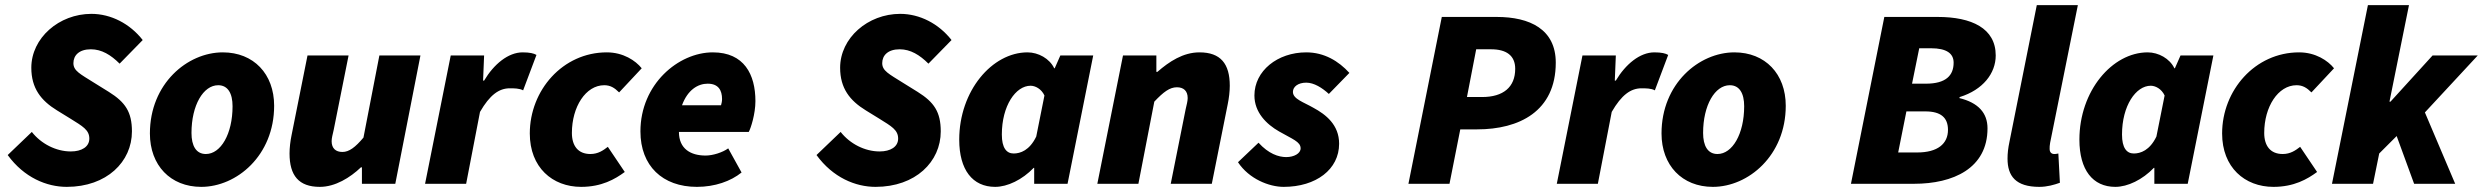

<svg xmlns="http://www.w3.org/2000/svg" viewBox="-20 -716 9673 748"><path d="M240 12C396 12 494 -86 494 -204C494 -280 468 -318 404 -358L346 -394C292 -428 266 -440 266 -470C266 -500 288 -524 334 -524C376 -524 412 -502 446 -468L536 -560C486 -624 412 -662 336 -662C210 -662 102 -568 102 -452C102 -372 140 -324 202 -286L254 -254C302 -224 328 -210 328 -176C328 -144 298 -126 256 -126C198 -126 140 -156 104 -202L10 -112C74 -24 162 12 240 12Z M764 12C902 12 1048 -110 1048 -304C1048 -428 968 -512 848 -512C710 -512 564 -390 564 -196C564 -72 644 12 764 12ZM782 -116C744 -116 726 -148 726 -198C726 -306 772 -384 830 -384C868 -384 886 -352 886 -302C886 -194 840 -116 782 -116Z M1226 12C1286 12 1344 -24 1386 -64H1390V0H1520L1618 -500H1458L1396 -180C1364 -142 1340 -124 1314 -124C1288 -124 1272 -138 1272 -166C1272 -178 1276 -192 1280 -210L1338 -500H1178L1116 -190C1111 -166 1108 -140 1108 -118C1108 -32 1144 12 1226 12Z M1636 0H1796L1850 -280C1888 -346 1924 -372 1966 -372C1982 -372 2004 -372 2018 -364L2070 -502C2060 -508 2044 -512 2016 -512C1960 -512 1904 -466 1866 -402H1862L1866 -500H1736Z M2244 12C2324 12 2376 -18 2414 -46L2348 -144C2330 -130 2310 -116 2280 -116C2232 -116 2208 -148 2208 -198C2208 -300 2262 -384 2334 -384C2358 -384 2374 -374 2392 -356L2480 -450C2456 -480 2408 -512 2344 -512C2172 -512 2044 -364 2044 -196C2044 -64 2132 12 2244 12Z M2695 12C2765 12 2827 -10 2869 -44L2817 -138C2795 -122 2757 -110 2729 -110C2671 -110 2625 -136 2625 -202H2897C2905 -216 2923 -272 2923 -322C2923 -426 2879 -512 2757 -512C2623 -512 2475 -388 2475 -204C2475 -70 2561 12 2695 12ZM2637 -306C2659 -366 2699 -390 2737 -390C2779 -390 2793 -364 2793 -330C2793 -321 2791 -313 2789 -306Z M3391 12C3547 12 3645 -86 3645 -204C3645 -280 3619 -318 3555 -358L3497 -394C3443 -428 3417 -440 3417 -470C3417 -500 3439 -524 3485 -524C3527 -524 3563 -502 3597 -468L3687 -560C3637 -624 3563 -662 3487 -662C3361 -662 3253 -568 3253 -452C3253 -372 3291 -324 3353 -286L3405 -254C3453 -224 3479 -210 3479 -176C3479 -144 3449 -126 3407 -126C3349 -126 3291 -156 3255 -202L3161 -112C3225 -24 3313 12 3391 12Z M3857 12C3905 12 3963 -16 4007 -62H4009V0H4139L4239 -500H4111L4089 -450H4087C4069 -488 4025 -512 3983 -512C3845 -512 3717 -362 3717 -172C3717 -54 3769 12 3857 12ZM3929 -118C3901 -118 3883 -140 3883 -192C3883 -304 3937 -382 3995 -382C4013 -382 4037 -370 4049 -344L4017 -184C3991 -130 3955 -118 3929 -118Z M4255 0H4415L4477 -320C4513 -358 4537 -376 4565 -376C4591 -376 4607 -362 4607 -334C4607 -322 4603 -308 4599 -290L4541 0H4701L4763 -310C4768 -334 4771 -360 4771 -382C4771 -468 4735 -512 4653 -512C4589 -512 4535 -476 4489 -436H4485V-500H4355Z M4981 12C5107 12 5197 -56 5197 -156C5197 -230 5145 -270 5097 -296C5059 -318 5017 -330 5017 -358C5017 -378 5037 -394 5069 -394C5099 -394 5131 -374 5157 -350L5237 -432C5195 -478 5139 -512 5069 -512C4957 -512 4867 -440 4867 -344C4867 -278 4914 -232 4963 -204C5015 -174 5047 -164 5047 -138C5047 -118 5021 -104 4991 -104C4961 -104 4922 -117 4883 -160L4803 -84C4846 -19 4924 12 4981 12Z M5467 0H5627L5669 -212H5735C5898 -212 6041 -282 6041 -472C6041 -602 5940 -650 5811 -650H5597ZM5695 -338 5731 -524H5789C5848 -524 5883 -500 5883 -448C5883 -376 5836 -338 5754 -338Z M6045 0H6205L6259 -280C6297 -346 6333 -372 6375 -372C6391 -372 6413 -372 6427 -364L6479 -502C6469 -508 6453 -512 6425 -512C6369 -512 6313 -466 6275 -402H6271L6275 -500H6145Z M6653 12C6791 12 6937 -110 6937 -304C6937 -428 6857 -512 6737 -512C6599 -512 6453 -390 6453 -196C6453 -72 6533 12 6653 12ZM6671 -116C6633 -116 6615 -148 6615 -198C6615 -306 6661 -384 6719 -384C6757 -384 6775 -352 6775 -302C6775 -194 6729 -116 6671 -116Z M7191 0H7437C7589 0 7723 -60 7723 -216C7723 -276 7687 -316 7613 -334L7615 -338C7705 -366 7755 -430 7755 -500C7755 -606 7661 -650 7529 -650H7321ZM7429 -390 7457 -528H7503C7563 -528 7591 -508 7591 -472C7591 -422 7561 -390 7483 -390ZM7375 -122 7407 -282H7481C7541 -282 7569 -258 7569 -210C7569 -156 7529 -122 7449 -122Z M7925 12C7955 12 7983 4 8005 -4L7999 -118C7991 -116 7987 -116 7983 -116C7973 -116 7965 -122 7965 -136C7965 -144 7965 -148 7967 -160L8075 -696H7915L7809 -166C7803 -138 7801 -118 7801 -98C7801 -30 7833 12 7925 12Z M8221 12C8269 12 8327 -16 8371 -62H8373V0H8503L8603 -500H8475L8453 -450H8451C8433 -488 8389 -512 8347 -512C8209 -512 8081 -362 8081 -172C8081 -54 8133 12 8221 12ZM8293 -118C8265 -118 8247 -140 8247 -192C8247 -304 8301 -382 8359 -382C8377 -382 8401 -370 8413 -344L8381 -184C8355 -130 8319 -118 8293 -118Z M8837 12C8917 12 8969 -18 9007 -46L8941 -144C8923 -130 8903 -116 8873 -116C8825 -116 8801 -148 8801 -198C8801 -300 8855 -384 8927 -384C8951 -384 8967 -374 8985 -356L9073 -450C9049 -480 9001 -512 8937 -512C8765 -512 8637 -364 8637 -196C8637 -64 8725 12 8837 12Z M9065 0H9225L9249 -118L9317 -186L9385 0H9545L9427 -278L9633 -500H9457L9293 -320H9289L9365 -696H9205Z"/></svg>

Font: Source Sans Pro Black
Style: Italic
Weight: 900
Italic angle: -11°
Designer: Paul D. Hunt
Foundry: Adobe Systems Incorporated
Version: Version 3.006;hotconv 1.0.111;makeotfexe 2.5.65597